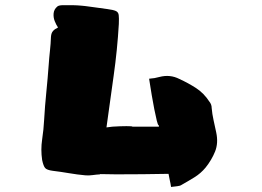

<svg xmlns="http://www.w3.org/2000/svg" viewBox="-20 -751 1040 761"><path d="M147 -117Q141 -158 147 -198Q153 -238 155 -277Q158 -330 163.5 -384.5Q169 -439 173 -494Q175 -523 178 -550Q181 -577 182 -605Q183 -620 190 -628Q197 -636 210 -642Q203 -652 197 -667Q191 -682 192.5 -698Q194 -714 207 -725Q212 -730 229 -730.5Q246 -731 267 -730.5Q288 -730 303 -728.5Q318 -727 318 -727Q341 -724 362.5 -721Q384 -718 406 -715Q429 -712 439 -707.5Q449 -703 450.5 -691.5Q452 -680 451 -656Q445 -553 430.5 -451Q416 -349 402 -246Q408 -247 414 -247.5Q420 -248 426 -249Q458 -251 481.5 -251Q505 -251 505 -249H610Q610 -251 609.5 -252.5Q609 -254 609 -255Q606 -254 601.5 -272.5Q597 -291 591.5 -318.5Q586 -346 581.5 -373.5Q577 -401 574 -420Q571 -439 571 -439Q588 -441 592.5 -441.5Q597 -442 612 -446Q654 -457 691 -438Q726 -422 757 -402Q788 -382 810 -348Q819 -337 819 -323Q821 -299 826.5 -274.5Q832 -250 837 -226Q846 -184 832.5 -150.5Q819 -117 795 -87Q776 -64 751 -48.5Q726 -33 701 -19Q694 -14 683 -13Q672 -12 658 -10Q656 -24 653 -36.5Q650 -49 648 -62Q596 -61 544.5 -60.5Q493 -60 440 -60Q425 -60 409 -60.5Q393 -61 377 -61V-60Q361 -59 347 -57Q333 -55 319 -56Q286 -59 254 -64.5Q222 -70 189 -74Q166 -77 159 -85Q152 -93 147 -117Z"/></svg>

Font: Palette Mosaic
Style: Regular
Weight: 400
Designer: Shibuyafont
Version: Version 1.001